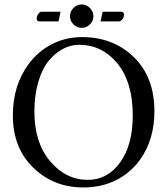

<svg xmlns="http://www.w3.org/2000/svg" viewBox="-20 -823 742 853"><path d="M436 -771H518.1Q531.2 -771 530.8 -755.9Q530.8 -747.1 523.9 -737.5Q517.1 -728 507.8 -728H426.8ZM240.2 -728H154.8Q142.6 -728 143.1 -742.2Q143.1 -751 150.1 -761Q157.2 -771 165 -771H249ZM306.4 -714.6Q291 -730 291 -751Q291 -772 306.4 -787.6Q321.8 -803.2 342.8 -803.2Q363.8 -803.2 379.4 -787.6Q395 -772 395 -751Q395 -730 379.4 -714.6Q363.8 -699.2 342.8 -699.2Q321.8 -699.2 306.4 -714.6ZM331.1 -624Q294.9 -624 261 -606.4Q227.1 -588.9 198 -554.9Q168.9 -521 150.9 -461.4Q132.8 -401.9 132.8 -327.1Q132.8 -189 202.9 -106.4Q272.9 -23.9 370.1 -23.9Q458 -23.9 513.9 -101.6Q569.8 -179.2 569.8 -310.1Q569.8 -457 502 -540.5Q434.1 -624 331.1 -624ZM666 -329.1Q666 -204.1 604 -116.2Q562 -56.2 496.8 -23.2Q431.6 9.8 350.1 9.8Q218.3 9.8 127.7 -78.1Q37.1 -166 37.1 -310.1Q37.1 -442.4 105.5 -536.1Q147.5 -593.8 209.2 -626Q271 -658.2 344.2 -658.2Q483.4 -658.2 574.7 -569.1Q666 -480 666 -329.1Z"/></svg>

Font: Linux Libertine Capitals
Style: Small Caps
Weight: 400
Designer: Philipp H. Poll
Foundry: Philipp H. Poll
Version: Version 5.1.3